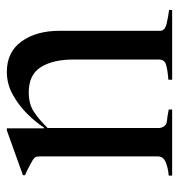

<svg xmlns="http://www.w3.org/2000/svg" viewBox="-1 -522 523 561"><g transform="rotate(-90 260.5 -241.5)"><path d="M28 0V-10Q51 -12 67.5 -19Q84 -26 84 -42V-386Q84 -394 82.5 -398Q81 -402 74 -407Q65 -412 53 -418.5Q41 -425 29 -430V-436L160 -483H166V-375L168 -374Q184 -399 209 -424Q234 -449 265 -466Q296 -483 331 -483Q389 -483 420 -440Q451 -397 451 -329V-35Q451 -21 472.5 -16Q494 -11 512 -9V0H308V-11Q335 -13 351 -17.5Q367 -22 367 -38V-290Q367 -348 345 -383.5Q323 -419 271 -419Q238 -419 216 -405Q194 -391 167 -364V-36Q171 -17 186 -15.5Q201 -14 221 -10V0Z"/></g></svg>

Font: Mulat Addis
Style: Regular
Weight: 400
Designer: Fasil fikreab
Version: Version 1.001; ttfautohint (v1.8.3)